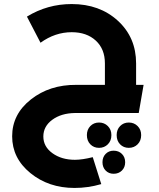

<svg xmlns="http://www.w3.org/2000/svg" viewBox="-20 -558 787 948"><path d="M350 231Q386 231 438 218L480 351Q415 370 348 370Q220 370 130 296.5Q40 223 40 115Q40 6 132.5 -67Q225 -140 357 -139H498V-245Q498 -316 453 -357.5Q408 -399 334 -399Q252 -399 180 -347L113 -476Q214 -538 334 -538Q472 -538 562 -455.5Q652 -373 652 -245V-139H689L665 0H350Q282 1 238 33.5Q194 66 194 116Q194 166 239 198.5Q284 231 350 231ZM409 109Q409 82 426 64.5Q443 47 469 47Q495 47 512.5 64.5Q530 82 530 109Q530 137 512.5 154.5Q495 172 469 172Q443 172 426 154.5Q409 137 409 109ZM677 109Q677 137 659.5 154.5Q642 172 616 172Q590 172 573 154.5Q556 137 556 109Q556 82 573 64.5Q590 47 616 47Q642 47 659.5 64.5Q677 82 677 109ZM541 186Q566 186 582 202Q598 218 598 243Q598 268 582 284Q566 300 541 300Q517 300 501.5 284Q486 268 486 243Q486 218 501.5 202Q517 186 541 186Z"/></svg>

Font: Montserrat-Arabic SemiBold
Style: Regular
Weight: 600
Designer: Mohamed Gaber
Foundry: Kief Type Foundry
Version: Version 5.008;PS 005.008;hotconv 1.0.88;makeotf.lib2.5.64775